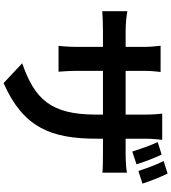

<svg xmlns="http://www.w3.org/2000/svg" viewBox="36 -886 928 1040"><g transform="rotate(90 500.0 -366.0)"><path d="M817.3 -777.6 749.6 -756.2C769.3 -715.7 786.6 -661.4 800.9 -618.6L869.9 -641.3C858.5 -680.2 836.1 -738.4 817.3 -777.6ZM920.4 -809.8 852.4 -788.3C872.6 -748.6 891.6 -695.2 906.2 -651.7L974.7 -673.7C962.3 -712 939.4 -770.3 920.4 -809.8ZM731.3 -426.6V-687.7C731.3 -728.1 735.3 -760.3 737.6 -780.6H595.1C598.2 -761.1 600.7 -728.1 600.7 -687.7V-421.7C600.7 -176.1 516.1 -89.6 322.7 -22.2L430.1 78.6C671.6 -27.9 731.3 -179 731.3 -426.6ZM369.9 -771.9H227.9C231.4 -741.3 234 -710.6 234 -681.8V-323.9C234 -278.9 230.8 -238.6 228.4 -219.1H368.4C366.8 -238.6 363.8 -279.3 363.8 -323.9V-681.2C363.8 -721.1 367.6 -753.2 369.9 -771.9ZM40.6 -592V-455.9C63.2 -457.5 98.7 -459.7 149 -459.7H805.5C857.9 -459.7 893.3 -459 915.2 -456.7V-589.6C887.9 -584.9 857.9 -582.5 804.7 -582.5H149C99.2 -582.5 58.6 -588.8 40.6 -592Z"/></g></svg>

Font: Source Han Sans JP VF
Style: Regular
Weight: 250
Designer: Ryoko NISHIZUKA 西塚涼子 (kana, bopomofo & ideographs); Paul D. Hunt (Latin, Greek & Cyrillic); Sandoll Communications 산돌커뮤니
Foundry: Adobe
Version: Version 2.004;hotconv 1.0.118;makeotfexe 2.5.65603